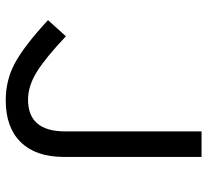

<svg xmlns="http://www.w3.org/2000/svg" viewBox="-46 -648 707 654"><g transform="rotate(90 307.0 -321.5)"><path d="M322 12Q254 12 196 -19Q138 -50 49 -132L104 -193Q178 -123 226 -93.5Q274 -64 320 -64Q374 -64 401 -95.5Q428 -127 428 -190V-655H515V-185Q515 -91 465 -39.5Q415 12 322 12Z"/></g></svg>

Font: Intel One Mono
Style: Regular
Weight: 400
Monospace: yes
Designer: Fred Shallcrass
Foundry: Frere-Jones Type LLC
Version: Version 1.400;hotconv 1.1.0;makeotfexe 2.6.0;FJTRelease1.4